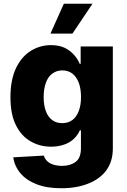

<svg xmlns="http://www.w3.org/2000/svg" viewBox="-20 -795 681 1031"><path d="M309.1 215.8Q230.5 215.8 176.3 194.3Q120.6 172.4 89.4 134.8Q57.6 96.7 51.3 49.8L215.3 40.5Q220.7 57.6 232.9 69.8Q245.1 82 266.1 88.9Q287.6 95.7 314 95.7Q357.4 95.7 386.2 74.2Q414.6 53.7 414.6 0.5V-95.2H408.7Q398.4 -70.8 377.4 -50.3Q356.4 -29.8 325.7 -19Q292 -7.3 254.4 -7.3Q194.3 -7.3 145 -35.6Q94.7 -64 65.9 -122.1Q36.1 -180.2 36.1 -273.4Q36.1 -367.2 66.9 -431.2Q97.2 -492.7 147 -522.9Q196.3 -552.7 253.4 -552.7Q296.9 -552.7 327.6 -538.1Q357.4 -523.4 377.9 -500Q397.9 -477.1 408.2 -452.1H413.1V-545.4H585.9V2Q585.9 71.3 551.3 119.1Q517.1 166 453.6 190.9Q391.6 215.8 309.1 215.8ZM314.5 -133.8Q346.2 -133.8 368.7 -150.4Q390.1 -166 402.8 -198.7Q415 -229.5 415 -273.4Q415 -317.9 403.3 -350.1Q390.6 -382.8 369.1 -399.4Q346.7 -417 314.5 -417Q283.2 -417 259.8 -398.9Q236.8 -381.3 226.1 -349.6Q214.4 -317.4 214.4 -273.4Q214.4 -230 226.1 -198.7Q237.8 -167 260.3 -150.4Q281.7 -133.8 314.5 -133.8ZM369.1 -614.7H251L322.8 -774.9H476.6Z"/></svg>

Font: My Font
Style: Regular
Weight: 500
Designer: Rasmus Andersson
Foundry: rsms
Version: Version 0.001